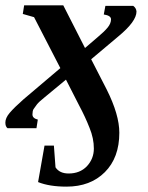

<svg xmlns="http://www.w3.org/2000/svg" viewBox="-32 -480 552 716"><path d="M214 -183 133 -116Q113 -100 106 -91Q99 -82 93 -73Q89 -66 89 -53Q89 -39 109 -34L104 -2H-4Q-12 -8 -12 -23Q-12 -40 4 -59Q22 -80 55 -109L193 -226L95 -416L53 -428L58 -460H204L285 -301L334 -343Q357 -362 370 -378Q382 -393 382 -408Q382 -422 355 -426L361 -458H465Q476 -450 477 -437Q477 -400 409 -344L308 -259L366 -146Q413 -52 413 15Q413 108 359 162Q305 216 216 216Q152 216 110 199L134 63H169L175 144Q190 167 224 167Q266 167 292 140Q318 112 318 74Q318 36 302 -3Q286 -44 263 -87Z"/></svg>

Font: Libra Serif Modern
Style: Bold Italic
Weight: 700
Italic angle: -12°
Designer: Stefan Peev, Context Ltd
Foundry: Stefan Peev, Context Ltd
Version: Version 1.000